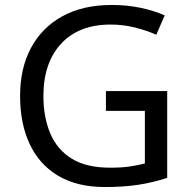

<svg xmlns="http://www.w3.org/2000/svg" viewBox="-20 -744 768 774"><path d="M407 -377H654V-27Q596 -8 537 1Q478 10 403 10Q292 10 216 -34.5Q140 -79 100.5 -161.5Q61 -244 61 -357Q61 -469 105 -551Q149 -633 231.5 -678.5Q314 -724 431 -724Q491 -724 544.5 -713Q598 -702 644 -682L610 -604Q572 -621 524.5 -633Q477 -645 426 -645Q298 -645 226.5 -568Q155 -491 155 -357Q155 -272 182.5 -206.5Q210 -141 269 -104.5Q328 -68 424 -68Q471 -68 504 -73Q537 -78 564 -85V-297H407Z"/></svg>

Font: Noto Sans Hatran
Style: Regular
Weight: 400
Designer: Monotype Design Team
Foundry: Monotype Imaging Inc.
Version: Version 2.001; ttfautohint (v1.8.4.7-5d5b)